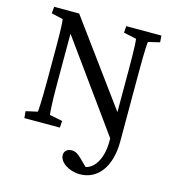

<svg xmlns="http://www.w3.org/2000/svg" viewBox="-131 -801 1051 1150"><g transform="rotate(15 394.0 -225.5)"><path d="M469 239C582 239 653 140 653 -12V-439C653 -581 657 -626 659 -632L730 -649L727 -690H509L506 -649L585 -632C587 -626 591 -582 591 -439V-179L217 -690H62L58 -649L130 -632C133 -617 136 -577 136 -463V-253C136 -111 131 -65 130 -58L58 -42L62 0H282L285 -42L205 -58C204 -66 198 -112 198 -253V-560L590 -16V4C590 103 550 176 492 188L447 144C426 122 407 113 387 113C359 113 341 129 341 154C341 197 399 239 469 239Z"/></g></svg>

Font: TPK Tissa Web Quiz
Style: Regular
Weight: 400
Designer: Jacques Le Bailly, Suppakit Chalermlarp | Katatrad Co.,Ltd.
Foundry: Jacques Le Bailly, Cadson Demak Co.,Ltd.
Version: Version 5.000;Glyphs 3.1.2 (3151)